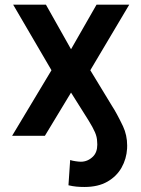

<svg xmlns="http://www.w3.org/2000/svg" viewBox="-20 -565 588 799"><path d="M331.3 213.1Q313.2 213.1 297.9 211.6Q282.7 210.2 264.9 206L272 100.9Q279.5 103.7 293.5 105.8Q307.5 108 316.4 108Q344.8 108 366.5 87Q384.9 69.2 384.9 36.6Q384.9 30.5 384.2 24.1Q383.9 5.3 375.2 -14.7Q366.5 -34.8 348 -64.6L275.6 -179.7L166.9 0H30.5L194.2 -272.7L34.8 -545.5H171.2L275.6 -360.1L381.7 -545.5H517.8L355.8 -272.7L446 -124.3Q464.8 -95.9 491.8 -39.8Q509.2 -2.5 509.2 40.8L508.9 53.3Q506.4 95.9 486 132.3Q465.6 168.7 427 190.9Q388.5 213.1 331.3 213.1Z"/></svg>

Font: Linik Sans SemiBold
Style: Regular
Weight: 600
Designer: Rasmus Andersson (font), Cristiano Sobral (main changes)
Foundry: rsms
Version: Version 3.018;June 1, 2022;FontCreator 14.0.0.2814 64-bit; t